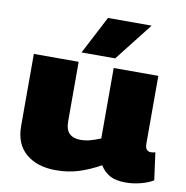

<svg xmlns="http://www.w3.org/2000/svg" viewBox="-87 -873 934 966"><g transform="rotate(10 380.0 -390.0)"><path d="M260 10Q165 10 108 -38.5Q51 -87 51 -179V-547H280V-243Q280 -200 300 -181Q320 -162 355 -162Q381 -162 404 -168Q427 -174 459 -187V-547H687V-201Q687 -179 695.5 -170.5Q704 -162 716 -162Q729 -162 739 -166L758 -26Q735 -11 696 -0.5Q657 10 618 10Q567 10 537 -6.5Q507 -23 487 -55Q431 -24 377.5 -7Q324 10 260 10ZM286 -596 387 -790H610L458 -596Z"/></g></svg>

Font: Georama Extended ExtraBold
Style: Regular
Weight: 800
Width: 7
Designer: Jean-Baptiste Levee
Foundry: Production Type
Version: Version 1.000